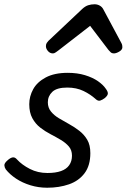

<svg xmlns="http://www.w3.org/2000/svg" viewBox="-24 -860 593 899"><path d="M197 19Q156 19 118.5 7.5Q81 -4 51.5 -23.5Q22 -43 3 -67Q-3 -76 -3.5 -86Q-4 -96 11 -109Q24 -121 35 -123Q46 -125 56 -113Q79 -88 116 -69Q153 -50 198 -50Q236 -50 261.5 -59Q287 -68 300 -86.5Q313 -105 313 -131Q313 -157 298.5 -174Q284 -191 261.5 -204.5Q239 -218 213 -231.5Q187 -245 164.5 -262.5Q142 -280 127.5 -306.5Q113 -333 113 -372Q113 -409 131.5 -442.5Q150 -476 190.5 -497.5Q231 -519 293 -519Q338 -519 374 -508Q410 -497 434.5 -480Q459 -463 471 -445Q481 -432 481 -422.5Q481 -413 467 -401Q455 -392 445 -389Q435 -386 424 -396Q400 -418 367 -434Q334 -450 291 -450Q242 -450 221 -430Q200 -410 200 -381Q200 -356 214.5 -338Q229 -320 251.5 -306.5Q274 -293 299.5 -279Q325 -265 347.5 -247.5Q370 -230 384.5 -205.5Q399 -181 399 -143Q399 -85 372 -49Q345 -13 299 3Q253 19 197 19ZM223 -610Q210 -610 200.5 -621Q191 -632 191 -644Q191 -653 195 -659Q199 -665 203 -669L361 -818Q375 -831 389 -835.5Q403 -840 419 -840Q432 -840 443.5 -833.5Q455 -827 461 -814L543 -661Q547 -654 548 -649Q549 -644 549 -639Q549 -627 534.5 -618.5Q520 -610 510 -610Q500 -610 494.5 -615Q489 -620 484 -626L398 -739L251 -625Q245 -621 238 -615.5Q231 -610 223 -610Z"/></svg>

Font: Playwrite MX
Style: Regular
Weight: 400
Designer: Veronika Burian, José Scaglione
Foundry: TypeTogether
Version: Version 1.002